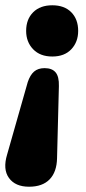

<svg xmlns="http://www.w3.org/2000/svg" viewBox="-35 -518 327 727"><path d="M75 189Q23 189 -1 156Q-25 123 -8 67L70 -207Q79 -234 94 -247Q109 -260 134 -260Q162 -260 175.5 -244Q189 -228 188 -192L181 81Q180 133 153 161Q126 189 75 189ZM163 -304Q117 -304 90.5 -331.5Q64 -359 64 -401Q64 -445 90.5 -471.5Q117 -498 163 -498Q209 -498 235 -471.5Q261 -445 261 -401Q261 -359 235 -331.5Q209 -304 163 -304Z"/></svg>

Font: Nunito ExtraLight Black
Style: Italic
Weight: 900
Italic angle: -9°
Version: Version 3.602